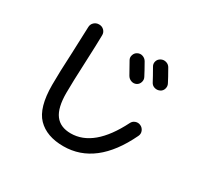

<svg xmlns="http://www.w3.org/2000/svg" viewBox="-166 -995 1332 1267"><g transform="rotate(30 500.0 -361.5)"><path d="M566.4 -725.6Q585 -735.4 604.5 -729Q624 -722.7 634.8 -705.1Q668.9 -645.5 684.6 -614.3Q694.3 -596.7 688 -576.7Q681.6 -556.6 664.1 -547.9Q645.5 -539.1 626 -545.9Q606.4 -552.7 595.7 -571.3Q560.5 -634.8 545.9 -660.2Q536.1 -676.8 542.5 -696.8Q548.8 -716.8 566.4 -725.6ZM791 -746.1Q825.2 -686.5 840.8 -655.3Q850.6 -637.7 844.7 -617.2Q838.9 -596.7 819.8 -587.9Q800.8 -579.1 780.8 -585Q760.7 -590.8 751 -610.4Q735.4 -640.6 701.2 -700.2Q690.4 -717.8 695.8 -737.3Q701.2 -756.8 720.2 -767.1Q739.3 -777.3 760.3 -771Q781.2 -764.6 791 -746.1ZM450.2 49.8Q322.3 49.8 253.4 -21Q184.6 -91.8 184.6 -264.6Q184.6 -359.4 192.4 -506.8Q199.2 -672.9 200.2 -711.9Q200.2 -734.4 215.8 -749.5Q231.4 -764.6 254.4 -764.6Q277.3 -764.6 292.5 -749Q307.6 -733.4 306.6 -710.9Q305.7 -642.6 299.8 -510.7Q292 -342.8 292 -264.6Q292 -152.3 331.1 -100.1Q370.1 -47.9 450.2 -47.9Q626 -47.9 753.9 -301.8Q762.7 -320.3 782.2 -327.1Q801.8 -334 820.8 -325.2Q839.8 -316.4 847.7 -296.4Q855.5 -276.4 845.7 -256.8Q699.2 49.8 450.2 49.8Z"/></g></svg>

Font: Rounded-X Mgen+ 2m medium
Style: Regular
Weight: 500
Designer: [Source Han Sans]
Ryoko NISHIZUKA  (kana & ideographs); Paul D. Hunt (Latin, Greek & Cyrillic); Wenlong ZHANG  (bopomofo
Version: Version 1.059.20150602